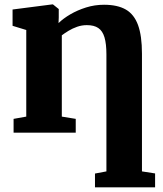

<svg xmlns="http://www.w3.org/2000/svg" viewBox="-20 -586 719 848"><path d="M399.5 241.5V180.5L450 171V-345.5Q450 -392.5 441.5 -421Q433 -449.5 414.2 -462.2Q395.5 -475 363.5 -475Q341.5 -475 320.8 -467.8Q300 -460.5 282.8 -450Q265.5 -439.5 253 -430V-71L314.5 -61V0H40V-61L96 -71V-453.5L35.5 -472V-544L210 -566.5H214L239.5 -546V-508.5L238.5 -484Q259.5 -504.5 290.8 -522.8Q322 -541 360 -553Q398 -565 439.5 -565Q499 -565 535.8 -543.8Q572.5 -522.5 589.8 -475Q607 -427.5 607 -349V171L665 180V241.5Z"/></svg>

Font: Merriweather 24pt ExtraBold
Style: Regular
Weight: 800
Version: Version 2.100